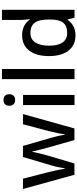

<svg xmlns="http://www.w3.org/2000/svg" viewBox="580 -1380 810 2011"><g transform="rotate(-90 985.5 -375.0)"><path d="M447 -270 524 -1H645L796 -540H689L617 -267C602 -209 587 -135 583 -102H579C575 -139 558 -209 546 -249L462 -540H346L260 -249C248 -213 232 -136 227 -101H223C218 -139 204 -211 189 -267L119 -540H11L160 -1H278L358 -269C374 -322 394 -408 400 -441H404C411 -408 432 -322 447 -270Z M944 -744C910 -744 883 -727 883 -683C883 -640 910 -622 944 -622C976 -622 1004 -640 1004 -683C1004 -727 976 -744 944 -744ZM996 -539H890V0H996Z M1268 0V-760H1162V0Z M1619 10C1701 10 1751 -26 1782 -72H1787L1805 0H1888V-760H1782V-558C1782 -531 1787 -488 1790 -470H1784C1752 -514 1702 -549 1621 -549C1490 -549 1403 -453 1403 -268C1403 -84 1489 10 1619 10ZM1644 -77C1556 -77 1512 -145 1512 -266C1512 -388 1556 -462 1643 -462C1753 -462 1786 -393 1786 -267V-251C1785 -134 1748 -77 1644 -77Z"/></g></svg>

Font: Noto Sans Bengali UI Medium
Style: Regular
Weight: 500
Designer: Jelle Bosma - Monotype Design Team
Foundry: Monotype Imaging Inc.
Version: Version 2.003